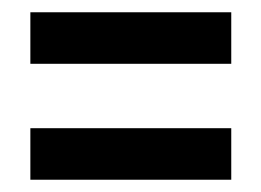

<svg xmlns="http://www.w3.org/2000/svg" viewBox="-20 -526 426 313"><path d="M29.5 -422H357V-506H29.5ZM29.5 -233H357V-317H29.5Z"/></svg>

Font: League Gothic SemiCondensed
Style: Regular
Weight: 400
Width: 4
Designer: The League of Moveable Type
Version: Version 1.600; ttfautohint (v1.8.3)